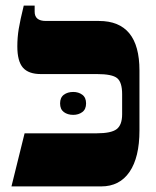

<svg xmlns="http://www.w3.org/2000/svg" viewBox="-20 -667 558 687"><path d="M21 0 68 -190H326Q378 -190 397.5 -205Q417 -220 417 -258V-330Q417 -373 399 -387.5Q381 -402 327 -402H126Q82 -402 62 -425Q42 -448 42 -501Q42 -533 47 -563.5Q52 -594 65 -647H104V-625Q104 -592 144 -592H334Q479 -592 479 -415V-200Q479 -104 443.5 -52Q408 0 342 0ZM195 -297Q195 -318 208.5 -328Q222 -338 242 -338Q261 -338 274.5 -328Q288 -318 288 -297Q288 -276 274.5 -266Q261 -256 242 -256Q222 -256 208.5 -266Q195 -276 195 -297Z"/></svg>

Font: Noto Serif Hebrew SemiCondensed Black
Style: Regular
Weight: 900
Width: 4
Designer: Monotype Design Team
Foundry: Monotype Imaging Inc.
Version: Version 2.004; ttfautohint (v1.8.4.7-5d5b)